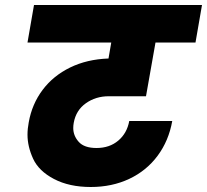

<svg xmlns="http://www.w3.org/2000/svg" viewBox="-20 -760 828 768"><path d="M415 -375Q363 -375 323.5 -347Q284 -319 275 -269Q273 -258 273 -248Q273 -217 295 -192.5Q317 -168 366 -168Q418 -168 453 -197.5Q488 -227 497 -276H669Q655 -197 610.5 -137Q566 -77 497 -44.5Q428 -12 343 -12Q257 -12 196 -44Q135 -76 112.5 -125Q90 -174 90 -221Q90 -245 95 -271Q108 -344 150.5 -400.5Q193 -457 260.5 -490Q328 -523 414 -526L425 -590H90L116 -740H788L762 -590H602L564 -375Z"/></svg>

Font: Fz Poppins ExtBd
Style: Italic
Weight: 800
Italic angle: -10°
Designer: Ninad Kale (Devanagari), Jonny Pinhorn (Latin)
Foundry: Indian Type Foundry
Version: Vit hóa bi Vntype.Com & FontZin.Com